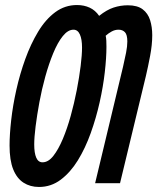

<svg xmlns="http://www.w3.org/2000/svg" viewBox="-20 -728 625 763"><path d="M135 15Q100 15 73.5 -2Q47 -19 32.5 -55Q18 -91 18 -150Q18 -193 24.5 -251Q31 -309 45 -371.5Q59 -434 80.5 -493.5Q102 -553 131.5 -602Q161 -651 199.5 -679.5Q238 -708 286 -708Q314 -708 336.5 -697.5Q359 -687 374 -665Q404 -689 431.5 -698Q459 -707 488 -707Q526 -707 547 -691Q568 -675 576.5 -648Q585 -621 585 -588Q585 -550 576.5 -505.5Q568 -461 560 -427L457 0H358L469 -463Q476 -493 481 -518.5Q486 -544 486 -563Q486 -590 476.5 -600Q467 -610 451 -610Q437 -610 424 -603Q411 -596 400 -586Q402 -577 402.5 -566Q403 -555 403 -542Q403 -499 396.5 -441.5Q390 -384 376 -321.5Q362 -259 340.5 -199Q319 -139 289.5 -91Q260 -43 221.5 -14Q183 15 135 15ZM149 -83Q172 -83 192 -108.5Q212 -134 229.5 -175.5Q247 -217 261 -267.5Q275 -318 285 -369.5Q295 -421 300.5 -465.5Q306 -510 306 -539Q306 -572 297.5 -591Q289 -610 272 -610Q250 -610 229.5 -584.5Q209 -559 191.5 -516.5Q174 -474 160 -423.5Q146 -373 136.5 -321.5Q127 -270 121.5 -226Q116 -182 116 -154Q116 -120 124 -101.5Q132 -83 149 -83Z"/></svg>

Font: Ubuntu Sans Mono SemiBold
Style: Italic
Weight: 600
Italic angle: -13.5°
Monospace: yes
Designer: Dalton Maag Ltd
Foundry: Dalton Maag Ltd
Version: Version 1.006